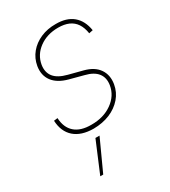

<svg xmlns="http://www.w3.org/2000/svg" viewBox="-193 -651 879 990"><g transform="rotate(-30 246.5 -156.5)"><path d="M449.2 -430.7 425.8 -425.8Q420.4 -461.4 404.8 -484.9Q389.2 -508.3 363.3 -519.8Q337.4 -531.2 300.8 -531.2Q234.4 -531.2 187.7 -496.8Q141.1 -462.4 131.8 -407.2Q125.5 -365.2 147.5 -337.4Q169.4 -309.6 222.7 -295.9L305.7 -274.4Q363.3 -259.3 388.4 -222.4Q413.6 -185.5 405.3 -134.8Q397.9 -90.8 369.4 -57.9Q340.8 -24.9 297.4 -6.8Q253.9 11.2 200.2 11.7Q127 11.2 86.4 -24.7Q45.9 -60.5 43 -126L65.4 -128.9Q67.9 -71.8 102.3 -41.5Q136.7 -11.2 200.2 -11.7Q272.9 -11.2 323.7 -47.4Q374.5 -83.5 383.8 -140.6Q390.6 -182.6 368.9 -210.7Q347.2 -238.8 296.9 -251L215.8 -272.5Q155.3 -288.6 128.2 -325Q101.1 -361.3 109.4 -413.1Q116.7 -455.6 143.1 -487.3Q169.4 -519 210 -536.6Q250.5 -554.2 299.8 -553.7Q363.8 -554.2 401.6 -522.7Q439.5 -491.2 449.2 -430.7ZM106.4 241.2 183.6 57.6H208L124 241.2Z"/></g></svg>

Font: Inter Tight Thin
Style: Italic
Weight: 250
Italic angle: -9.39999°
Designer: Rasmus Andersson
Foundry: rsms
Version: Version 3.004